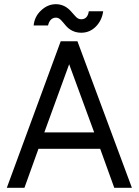

<svg xmlns="http://www.w3.org/2000/svg" viewBox="-20 -897 662 917"><path d="M368.3 -740.7Q408.5 -740.7 437.7 -770Q466.7 -799.2 472.8 -843.2H404.2Q398.3 -805 368.2 -805Q354 -805 343.3 -816Q338.5 -821 332.6 -827.5Q326.7 -834 320.7 -841Q289.7 -877 246.8 -877Q207.8 -877 175.8 -846.8Q144.7 -817.5 140.7 -775.3H209.3Q218.3 -812.7 247.8 -812.7Q259.8 -812.7 270.7 -801.7Q275.7 -796.7 281.2 -790.2Q286.7 -783.7 292.5 -776.7Q322.2 -740.7 368.3 -740.7ZM191.7 -264.7 310.3 -590.2 429.8 -264.7ZM163.7 -186.3H458.5L525.8 0H610L349.8 -700H270L12.5 0H96.7Z"/></svg>

Font: Unageo Variable
Style: Regular
Weight: 300
Designer: Richard Sepsi
Foundry: Richard Sepsi
Version: Version 2.200